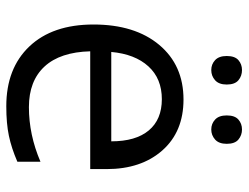

<svg xmlns="http://www.w3.org/2000/svg" viewBox="-108 -660 778 601"><g transform="rotate(90 280.5 -359.0)"><path d="M312 9.8Q193.4 9.8 124.8 -62.5Q56.2 -134.8 56.2 -263.2Q56.2 -392.6 119.9 -468.8Q183.6 -544.9 291 -544.9Q391.6 -544.9 450.2 -478.8Q508.8 -412.6 508.8 -304.2V-252.9H140.1Q142.6 -158.7 187.7 -109.9Q232.9 -61 314.9 -61Q401.4 -61 485.8 -97.2V-24.9Q442.9 -6.3 404.5 1.7Q366.2 9.8 312 9.8ZM290 -477.1Q225.6 -477.1 187.3 -435.1Q148.9 -393.1 142.1 -318.8H421.9Q421.9 -395.5 387.7 -436.3Q353.5 -477.1 290 -477.1ZM154.8 -680.2Q154.8 -705.6 167.7 -716.8Q180.7 -728 198.7 -728Q217.3 -728 230.7 -716.8Q244.1 -705.6 244.1 -680.2Q244.1 -655.8 230.7 -643.8Q217.3 -631.8 198.7 -631.8Q180.7 -631.8 167.7 -643.8Q154.8 -655.8 154.8 -680.2ZM340.8 -680.2Q340.8 -705.6 353.8 -716.8Q366.7 -728 384.8 -728Q402.8 -728 416.3 -716.8Q429.7 -705.6 429.7 -680.2Q429.7 -655.8 416.3 -643.8Q402.8 -631.8 384.8 -631.8Q366.7 -631.8 353.8 -643.8Q340.8 -655.8 340.8 -680.2Z"/></g></svg>

Font: f06597129
Style: Regular
Weight: 400
Foundry: Ascender Corporation
Version: Version 1.10